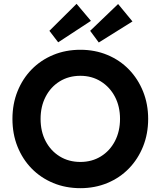

<svg xmlns="http://www.w3.org/2000/svg" viewBox="-20 -973 839 1003"><path d="M400 10Q323 10 258 -17Q193 -44 145.5 -92.5Q98 -141 71.5 -207Q45 -273 45 -352Q45 -430 71.5 -496Q98 -562 145.5 -610.5Q193 -659 258 -686Q323 -713 400 -713Q476 -713 541 -686Q606 -659 653.5 -610Q701 -561 727.5 -495Q754 -429 754 -352Q754 -274 727.5 -208Q701 -142 653.5 -93Q606 -44 541 -17Q476 10 400 10ZM400 -127Q460 -127 507 -156Q554 -185 580.5 -236Q607 -287 607 -352Q607 -417 580.5 -467.5Q554 -518 507 -547.5Q460 -577 400 -577Q339 -577 292 -548Q245 -519 218.5 -468Q192 -417 192 -352Q192 -286 218.5 -235.5Q245 -185 292 -156Q339 -127 400 -127ZM284 -752 238 -812 380 -953 455 -864ZM496 -751 451 -812 597 -952 672 -861Z"/></svg>

Font: Lexend SemiBold
Style: Regular
Weight: 600
Designer: Bonnie Shaver-Troup, Thomas Jockin
Foundry: Lexend
Version: Version 1.005; ttfautohint (v1.8.3)